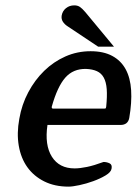

<svg xmlns="http://www.w3.org/2000/svg" viewBox="-20 -695 518 716"><path d="M346 -521 232 -597Q221 -604 214.5 -614Q208 -624 210 -637Q213 -654 226 -664.5Q239 -675 257 -675Q269 -675 277.5 -669.5Q286 -664 298 -650L405 -521ZM429 -229H157Q146 -154 173.5 -110.5Q201 -67 258 -67Q278 -67 304.5 -72.5Q331 -78 366 -91Q378 -91 388.5 -86Q399 -81 396 -66Q394 -53 374 -41Q354 -29 328 -19.5Q302 -10 276 -4.5Q250 1 236 1Q184 1 145 -18.5Q106 -38 82 -71.5Q58 -105 50 -151.5Q42 -198 52 -252Q61 -305 85.5 -351Q110 -397 145 -431Q180 -465 224 -484.5Q268 -504 318 -504Q366 -504 398.5 -486.5Q431 -469 448.5 -437Q466 -405 469 -359Q472 -313 462 -255Q457 -229 429 -229ZM301 -438Q253 -439 223.5 -405.5Q194 -372 173 -297Q172 -290 178 -290H368Q373 -290 374 -291Q375 -292 376 -297Q380 -336 378 -362.5Q376 -389 367 -405.5Q358 -422 341.5 -429.5Q325 -437 301 -438Z"/></svg>

Font: Jura
Style: Bold Italic
Weight: 700
Designer: Ed Merritt
Foundry: Ten by Twenty
Version: Version 1.007